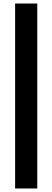

<svg xmlns="http://www.w3.org/2000/svg" viewBox="-20 -826 298 1092"><path d="M192 246H66V-806H192Z"/></svg>

Font: Rootstock Sans Headline
Style: Bold
Weight: 700
Designer: Florian Karsten
Foundry: Florian Karsten
Version: Version 2.000;FEAKit 1.0